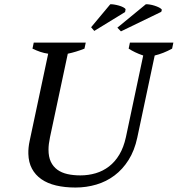

<svg xmlns="http://www.w3.org/2000/svg" viewBox="-20 -860 823 889"><path d="M136.2 -662.6H377L371.1 -634.8Q331.5 -619.1 293.9 -611.3L211.4 -224.1Q208 -208 206.3 -193.8Q204.6 -179.7 204.6 -167Q204.6 -133.8 215.3 -111.1Q226.1 -88.4 245.6 -74.2Q265.1 -60.1 292.2 -54Q319.3 -47.9 352.1 -47.9Q389.2 -47.9 423.1 -57.9Q457 -67.9 484.9 -89.4Q512.7 -110.8 532.7 -144.3Q552.7 -177.7 563 -225.1L643.1 -603Q622.6 -609.9 605.5 -618.2Q588.4 -626.5 575.7 -634.8L581.5 -662.6H782.7L776.9 -634.8Q735.8 -612.3 696.3 -603L615.7 -223.1Q603 -163.1 575.4 -119.4Q547.9 -75.7 510 -47.4Q472.2 -19 426 -5.4Q379.9 8.3 329.6 8.3Q279.8 8.3 239.7 -1.2Q199.7 -10.7 171.6 -30.3Q143.6 -49.8 127.9 -79.1Q112.3 -108.4 111.3 -147.5Q110.4 -176.8 117.7 -209.5L203.1 -611.3Q184.6 -613.8 166 -620.1Q147.5 -626.5 130.4 -634.8ZM490.7 -840.3Q497.1 -840.8 508.1 -839.1Q519 -837.4 530.3 -834.2Q541.5 -831.1 550.5 -826.4Q559.6 -821.8 561.5 -816.9L559.1 -804.2L416.5 -716.8L401.9 -733.9ZM655.3 -840.3Q661.6 -840.8 672.9 -839.1Q684.1 -837.4 695.6 -833.7Q707 -830.1 716.8 -825.2Q726.6 -820.3 729.5 -814.5L726.6 -805.2L540 -714.8L523.4 -731.9Z"/></svg>

Font: PT Astra Serif
Style: Italic
Weight: 400
Italic angle: -16°
Designer: A.Korolkova, I. Chaeva
Foundry: ParaType Ltd
Version: Version 1.001